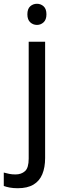

<svg xmlns="http://www.w3.org/2000/svg" viewBox="-72 -757 338 1017"><path d="M22 240Q-2 240 -20.5 236.5Q-39 233 -52 228V157Q-38 161 -23 164Q-8 167 10 167Q41 167 60.5 149.5Q80 132 80 83V-536H167V80Q167 130 152 166Q137 202 105 221Q73 240 22 240ZM73 -681Q73 -710 88 -723.5Q103 -737 124 -737Q144 -737 159 -723.5Q174 -710 174 -681Q174 -653 159 -639Q144 -625 124 -625Q103 -625 88 -639Q73 -653 73 -681Z"/></svg>

Font: Noto Sans Display
Style: Regular
Weight: 400
Designer: Monotype Design Team
Foundry: Monotype Imaging Inc.
Version: Version 2.003